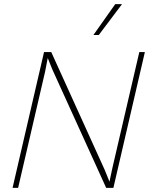

<svg xmlns="http://www.w3.org/2000/svg" viewBox="-20 -913 727 933"><path d="M540 -893H573L460 -743H434ZM41 0 194 -660H229L489 -87L512 -30L526 -96L657 -660H684L531 0H496L235 -574L212 -631L199 -564L68 0Z"/></svg>

Font: Elaine Sans ExtraLight
Style: Italic
Weight: 275
Italic angle: -13°
Designer: Wei Huang
Foundry: Wei Huang
Version: Version 2.001;December 24, 2019;FontCreator 12.0.0.2547 64-b